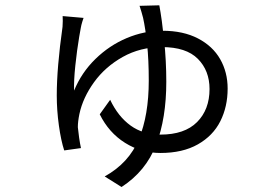

<svg xmlns="http://www.w3.org/2000/svg" viewBox="-20 -635 1040 738"><path d="M292.8 -538.8 290.4 -527 284.6 -494.6Q275.6 -441 269.5 -382.6Q263.4 -324.2 264.8 -286.8Q293.2 -356 346.7 -408.2Q400.2 -460.4 467.1 -488.6Q534 -516.8 604 -516.8Q684.2 -516.8 740.9 -487.3Q797.6 -457.8 826.3 -407.6Q855 -357.4 855 -294.6Q855 -225 826.9 -169.1Q798.8 -113.2 740.5 -80.1Q682.2 -47 596.4 -47Q522.6 -47 460.4 -86.1Q398.2 -125.2 363.4 -195.6L403.4 -251.4Q434 -187 482.1 -152.3Q530.2 -117.6 596.6 -117.6Q689.4 -117.6 737.4 -165.7Q785.4 -213.8 785.4 -292.8Q785.4 -363.6 740.5 -408.8Q695.6 -454 602.4 -454Q519.4 -454 451.9 -416.2Q384.4 -378.4 341.5 -319Q298.6 -259.6 285.2 -196.8Q279.2 -167.6 279.2 -146.2Q280.8 -128.6 284.1 -105.9Q287.4 -83.2 291.2 -65.8L226.8 -56.8Q214.4 -94.8 206.3 -153Q198.2 -211.2 198.2 -268.2Q198.2 -374.6 220.4 -532.2Q222 -556 220.8 -573.2L301.2 -566.2Q295.8 -551 292.8 -538.8ZM619.2 -320.6Q619.2 -180 580 -78.4Q540.8 23.2 447.2 83.8L382.4 43.2Q475.8 -8.6 513.8 -100.5Q551.8 -192.4 551.8 -325Q551.8 -405 545.4 -465.3Q539 -525.6 530 -566.4Q524.2 -589.2 516.4 -612.6L592.4 -614.6Q602.4 -560.6 610.8 -481Q619.2 -401.4 619.2 -320.6Z"/></svg>

Font: 寒蝉端黑体 Light
Style: Regular
Weight: 300
Designer: ChillDuanSans {Warren2060}; 
Source Han Sans {Ryoko NISHIZUKA 西塚涼子 (kana, bopomofo & ideographs); Paul D. Hunt (Latin, G
Foundry: ChillType&Adobe
Version: Version 1.300;Glyphs 3.3 (3306)